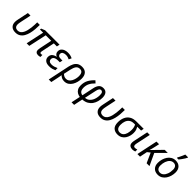

<svg xmlns="http://www.w3.org/2000/svg" viewBox="394 -2592 4619 4619"><g transform="rotate(45 2703.0 -283.0)"><path d="M249 10Q160 10 112 -36.5Q64 -83 64 -166Q64 -186 67 -208.5Q70 -231 79 -273L134 -536H222L167 -276Q158 -234 155 -211.5Q152 -189 152 -171Q152 -114 180 -88Q208 -62 255 -62Q301 -62 333.5 -86.5Q366 -111 387.5 -152Q409 -193 421.5 -244Q434 -295 440.5 -348.5Q447 -402 449 -451Q451 -500 451 -536H539Q539 -465 533 -388.5Q527 -312 509.5 -241Q492 -170 460 -113.5Q428 -57 376.5 -23.5Q325 10 249 10Z M1024 10Q978 10 953.5 -14Q929 -38 929 -78Q929 -101 938 -147L1003 -461H816L716 0H627L727 -461H618L625 -497L721 -536H1210L1195 -461H1091L1025 -140Q1022 -127 1020.5 -114.5Q1019 -102 1019 -94Q1019 -62 1051 -62Q1063 -62 1074.5 -64.5Q1086 -67 1094 -70V-2Q1080 2 1062 6Q1044 10 1024 10Z M1398 10Q1309 10 1264.5 -29Q1220 -68 1220 -128Q1220 -199 1263 -235Q1306 -271 1367 -281V-284Q1336 -297 1314 -323Q1292 -349 1292 -392Q1292 -446 1321 -480Q1350 -514 1395.5 -529.5Q1441 -545 1490 -545Q1541 -545 1578.5 -535.5Q1616 -526 1648 -509L1616 -441Q1595 -453 1563 -462.5Q1531 -472 1494 -472Q1444 -472 1409 -452Q1374 -432 1374 -385Q1374 -355 1397 -335Q1420 -315 1469 -315H1530L1515 -241H1458Q1417 -241 1383 -231.5Q1349 -222 1328.5 -200.5Q1308 -179 1308 -142Q1308 -108 1332 -84.5Q1356 -61 1412 -61Q1459 -61 1500 -75Q1541 -89 1575 -105V-31Q1548 -17 1502.5 -3.5Q1457 10 1398 10Z M1619 240 1736 -315Q1749 -375 1775 -427.5Q1801 -480 1849 -512.5Q1897 -545 1975 -545Q2067 -545 2116.5 -490.5Q2166 -436 2166 -334Q2166 -277 2151 -217Q2136 -157 2105 -105.5Q2074 -54 2025.5 -22Q1977 10 1910 10Q1861 10 1826.5 -7Q1792 -24 1764 -52Q1758 -13 1751.5 21.5Q1745 56 1736 98L1706 240ZM1901 -63Q1945 -63 1978 -87.5Q2011 -112 2033 -152.5Q2055 -193 2066 -241Q2077 -289 2077 -335Q2077 -398 2051.5 -435Q2026 -472 1970 -472Q1904 -472 1870.5 -424Q1837 -376 1820 -296L1781 -116Q1801 -95 1831 -79Q1861 -63 1901 -63Z M2395 240 2444 9Q2393 2 2351.5 -23Q2310 -48 2286 -93Q2262 -138 2262 -204Q2262 -308 2303.5 -386.5Q2345 -465 2426 -541L2482 -489Q2415 -425 2382 -359Q2349 -293 2349 -213Q2349 -160 2364.5 -128.5Q2380 -97 2405.5 -82Q2431 -67 2460 -63L2525 -371Q2542 -451 2582 -498Q2622 -545 2700 -545Q2772 -545 2808.5 -497.5Q2845 -450 2845 -364Q2845 -299 2828 -235Q2811 -171 2774 -117.5Q2737 -64 2677 -29.5Q2617 5 2530 11L2482 240ZM2547 -63Q2607 -69 2647.5 -99Q2688 -129 2712 -173.5Q2736 -218 2746.5 -268Q2757 -318 2757 -363Q2757 -424 2739.5 -448Q2722 -472 2695 -472Q2660 -472 2641 -444.5Q2622 -417 2611 -361Z M3142 10Q3053 10 3005 -36.5Q2957 -83 2957 -166Q2957 -186 2960 -208.5Q2963 -231 2972 -273L3027 -536H3115L3060 -276Q3051 -234 3048 -211.5Q3045 -189 3045 -171Q3045 -114 3073 -88Q3101 -62 3148 -62Q3194 -62 3226.5 -86.5Q3259 -111 3280.5 -152Q3302 -193 3314.5 -244Q3327 -295 3333.5 -348.5Q3340 -402 3342 -451Q3344 -500 3344 -536H3432Q3432 -465 3426 -388.5Q3420 -312 3402.5 -241Q3385 -170 3353 -113.5Q3321 -57 3269.5 -23.5Q3218 10 3142 10Z M3719 8Q3631 8 3576 -43.5Q3521 -95 3521 -212Q3521 -303 3553 -376Q3585 -449 3652 -492.5Q3719 -536 3825 -536H4073L4059 -462H3928Q3945 -433 3959.5 -395Q3974 -357 3974 -293Q3974 -246 3960.5 -193.5Q3947 -141 3917 -95Q3887 -49 3838.5 -20.5Q3790 8 3719 8ZM3725 -65Q3784 -65 3820 -100Q3856 -135 3872 -192Q3888 -249 3888 -316Q3888 -363 3878 -400Q3868 -437 3854 -462H3821Q3743 -462 3697 -428Q3651 -394 3630.5 -337.5Q3610 -281 3610 -214Q3610 -136 3641 -100.5Q3672 -65 3725 -65Z M4231 10Q4179 10 4143.5 -16Q4108 -42 4108 -107Q4108 -122 4111 -140.5Q4114 -159 4118 -180L4193 -536H4281L4205 -177Q4202 -164 4199.5 -148Q4197 -132 4197 -118Q4197 -94 4208 -78Q4219 -62 4248 -62Q4265 -62 4281 -65.5Q4297 -69 4317 -75V-8Q4304 -2 4279 4Q4254 10 4231 10Z M4395 0 4508 -536H4597L4567 -401Q4560 -364 4549.5 -330Q4539 -296 4533 -276H4535L4789 -536H4893L4663 -306L4806 0H4709L4596 -251L4524 -194L4484 0Z M5091 8Q4998 8 4944.5 -47.5Q4891 -103 4891 -198Q4891 -260 4908 -321Q4925 -382 4958.5 -432Q4992 -482 5042.5 -512.5Q5093 -543 5159 -543Q5253 -543 5306 -487.5Q5359 -432 5359 -336Q5359 -275 5342 -214Q5325 -153 5291.5 -103Q5258 -53 5208 -22.5Q5158 8 5091 8ZM5096 -65Q5144 -65 5183 -98.5Q5222 -132 5245.5 -195Q5269 -258 5269 -346Q5269 -376 5258.5 -404.5Q5248 -433 5224 -451.5Q5200 -470 5160 -470Q5105 -470 5064.5 -432.5Q5024 -395 5002 -332.5Q4980 -270 4980 -195Q4980 -133 5010.5 -99Q5041 -65 5096 -65ZM5133 -606V-620Q5146 -645 5162.5 -678Q5179 -711 5194 -745Q5209 -779 5219 -806H5313V-792Q5305 -773 5283.5 -739Q5262 -705 5236.5 -669Q5211 -633 5188 -606Z"/></g></svg>

Font: Manna Sans
Style: Italic
Weight: 400
Italic angle: -12°
Designer: Monotype Design Team
Foundry: Monotype Imaging Inc.
Version: Version 2.001.1; ttfautohint (v1.8.2)